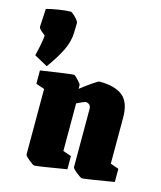

<svg xmlns="http://www.w3.org/2000/svg" viewBox="-163 -861 803 958"><g transform="rotate(15 238.5 -381.5)"><path d="M-32 -520Q-15 -590 -12 -627Q-15 -629 -31 -642.5Q-47 -656 -46 -665L-41 -757Q-16 -764 22 -770Q60 -776 83 -776Q90 -776 108 -757.5Q126 -739 127 -730L126 -680Q125 -633 101 -584.5Q77 -536 37 -482ZM54 -31V-369L10 -384V-453Q163 -476 180 -476Q185 -476 202.5 -457.5Q220 -439 220 -433V-414Q245 -434 275.5 -455Q306 -476 312 -476Q392 -476 432 -444Q472 -412 472 -333V-95L515 -80V-12Q366 13 352 13Q345 13 322 -5.5Q299 -24 299 -31V-331Q299 -347 290 -353.5Q281 -360 271 -360Q267 -360 227 -341V-95L270 -80V-12Q122 13 106 13Q99 13 76.5 -5.5Q54 -24 54 -31Z"/></g></svg>

Font: Grenze Black
Style: Regular
Weight: 900
Designer: Renata Polastri
Foundry: Omnibus-Type
Version: Version 1.002; ttfautohint (v1.8)